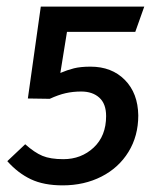

<svg xmlns="http://www.w3.org/2000/svg" viewBox="-20 -547 488 579"><path d="M388 -451H182L162 -327Q183 -336 203 -341Q223 -346 253 -346Q317 -346 356.5 -306Q396 -266 397 -199Q397 -137 367.5 -89Q338 -41 286 -14.5Q234 12 169 12Q112 12 73 -6.5Q34 -25 2 -61L56 -112Q84 -87 108 -77Q132 -67 171 -67Q225 -67 262.5 -102Q300 -137 300 -197Q300 -234 279.5 -252.5Q259 -271 225 -271Q200 -271 178 -266Q156 -261 130 -249L64 -250L103 -527H415Z"/></svg>

Font: FiraGO
Style: Italic
Weight: 400
Italic angle: -8°
Designer: bBox Type GmbH
Foundry: bBox Type GmbH
Version: Version 1.001